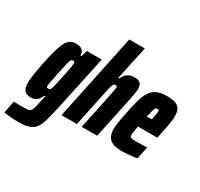

<svg xmlns="http://www.w3.org/2000/svg" viewBox="-225 -986 1497 1435"><g transform="rotate(30 524.0 -268.5)"><path d="M87 206Q65 206 42.5 204.5Q20 203 0 200.5Q-20 198 -35 196L-14 91Q2 91 19 91.5Q36 92 52 92Q68 92 79 92Q100 92 112.5 89Q125 86 132.5 75.5Q140 65 146 43Q152 21 159 -16Q162 -30 165 -42Q168 -54 170 -61H161Q154 -41 142 -27Q130 -13 114.5 -6Q99 1 82 1Q56 1 39 -7.5Q22 -16 14 -35.5Q6 -55 6 -87Q6 -118 13 -160Q20 -202 31 -260Q46 -334 60 -384Q74 -434 89.5 -463.5Q105 -493 125 -505.5Q145 -518 173 -518Q195 -518 211 -511.5Q227 -505 236 -491Q245 -477 245 -456H254L269 -510H398L302 -60Q288 4 276.5 50Q265 96 251.5 126.5Q238 157 217.5 174.5Q197 192 165.5 199Q134 206 87 206ZM159 -122Q165 -122 169.5 -123Q174 -124 178 -130Q182 -136 185 -148Q188 -157 193.5 -180.5Q199 -204 205.5 -234Q212 -264 218 -294Q224 -324 228 -347.5Q232 -371 232 -380Q232 -391 228.5 -393.5Q225 -396 216 -396Q209 -396 204 -393Q199 -390 194.5 -377.5Q190 -365 184 -337.5Q178 -310 167 -259Q156 -207 150 -175.5Q144 -144 144 -135Q144 -128 146 -125.5Q148 -123 151.5 -122.5Q155 -122 159 -122Z M345 0 501 -743H635L573 -453H582Q595 -482 611.5 -496Q628 -510 645 -514Q662 -518 676 -518Q700 -518 714.5 -511.5Q729 -505 736 -491Q743 -477 743 -453Q743 -440 739 -415.5Q735 -391 729 -361L653 0H519L578 -278Q588 -326 592 -350Q596 -374 597 -384Q597 -393 593 -395Q589 -397 581 -397Q574 -397 569.5 -393.5Q565 -390 560 -376.5Q555 -363 548 -333Q541 -303 530 -248L478 0Z M869 8Q816 8 787 -5.5Q758 -19 746 -44.5Q734 -70 734 -107Q734 -136 740.5 -173.5Q747 -211 756 -254Q770 -323 783.5 -372.5Q797 -422 817.5 -454.5Q838 -487 872 -502.5Q906 -518 959 -518Q1007 -518 1034 -507Q1061 -496 1072 -474Q1083 -452 1083 -416Q1083 -397 1080 -373.5Q1077 -350 1071.5 -321Q1066 -292 1058 -254L1049 -212H883Q877 -182 874 -164.5Q871 -147 871 -135Q871 -122 876 -116.5Q881 -111 892 -109.5Q903 -108 919 -108Q928 -108 946 -108.5Q964 -109 985 -109.5Q1006 -110 1020 -110L998 -5Q982 -1 960.5 1.5Q939 4 915 6Q891 8 869 8ZM903 -310H945L948 -325Q953 -349 955.5 -362.5Q958 -376 958 -384Q958 -391 956 -394Q954 -397 950.5 -398Q947 -399 942 -399Q936 -399 931.5 -397Q927 -395 923 -386.5Q919 -378 914.5 -360Q910 -342 903 -310Z"/></g></svg>

Font: Saira ExtraCondensed Black
Style: Italic
Weight: 900
Width: 2
Italic angle: -12°
Designer: Hector Gatti with collaboration of the Omnibus-Type team
Foundry: Omnibus-Type
Version: Version 1.101